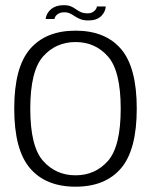

<svg xmlns="http://www.w3.org/2000/svg" viewBox="-20 -717 602 742"><path d="M272 4.5Q387 4.5 447.8 -66.8Q508.5 -138 508.5 -297.5Q508.5 -456.5 447.8 -527.5Q387 -598.5 272 -598.5Q157 -598.5 96 -527.5Q35 -456.5 35 -297.5Q35 -138 96 -66.8Q157 4.5 272 4.5ZM272 -39.5Q196 -39.5 146.5 -95.2Q97 -151 97 -297Q97 -443 146.5 -498.8Q196 -554.5 272 -554.5Q348 -554.5 397.2 -498.8Q446.5 -443 446.5 -297Q446.5 -151 397.2 -95.2Q348 -39.5 272 -39.5ZM321.5 -638Q337.5 -638 349 -641.8Q360.5 -645.5 368 -652Q375.5 -658.5 380 -665.8Q384.5 -673 386.5 -680Q388.5 -687 388.5 -692H354.5Q354.5 -687 350.2 -680.8Q346 -674.5 338.2 -670Q330.5 -665.5 318.5 -665.5Q303 -665.5 292.5 -670.2Q282 -675 273.2 -681.5Q264.5 -688 253.8 -692.5Q243 -697 226 -697Q210.5 -697 199 -693.2Q187.5 -689.5 179.8 -683.5Q172 -677.5 167 -670.5Q162 -663.5 159.5 -656.5Q157 -649.5 156.5 -643.5H190.5Q191 -649 195.2 -655Q199.5 -661 207.8 -665.2Q216 -669.5 228.5 -669.5Q241.5 -669.5 251 -664.8Q260.5 -660 269.8 -653.8Q279 -647.5 291 -642.8Q303 -638 321.5 -638Z"/></svg>

Font: Anybody Light
Style: Regular
Weight: 300
Designer: Tyler Finck
Foundry: Etcetera Type Company
Version: Version 1.111; ttfautohint (v1.8.4)